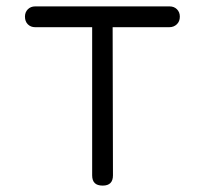

<svg xmlns="http://www.w3.org/2000/svg" viewBox="-20 -570 640 600"><path d="M268 -485H90Q76 -485 67 -494Q58 -503 58 -518Q58 -532 67 -541Q76 -550 90 -550H510Q524 -550 533 -541Q542 -532 542 -518Q542 -503 532.5 -494Q523 -485 509 -485H332L333 -22Q333 -6 325 2Q317 10 301 10Q284 10 276 2Q268 -6 268 -22Z"/></svg>

Font: Maple Mono NL ExtraLight
Style: Regular
Weight: 275
Monospace: yes
Designer: subframe7536
Version: Version 7.000